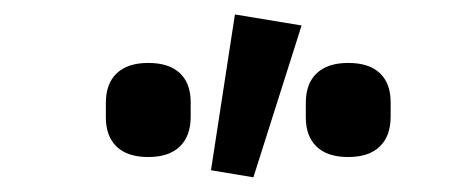

<svg xmlns="http://www.w3.org/2000/svg" viewBox="-20 -824 640 263"><path d="M327.1 -581.1 269 -590.8 301.8 -804.2 393.1 -789.1ZM125 -663.1V-683.1Q125 -709.5 139.9 -723.6Q154.8 -737.8 183.1 -737.8Q211.4 -737.8 226.3 -723.9Q241.2 -710 241.2 -684.1V-664.1Q241.2 -637.7 226.3 -623.3Q211.4 -608.9 183.1 -608.9Q154.8 -608.9 139.9 -623Q125 -637.2 125 -663.1ZM398.9 -663.1V-683.1Q398.9 -709.5 413.8 -723.6Q428.7 -737.8 457 -737.8Q485.4 -737.8 500.2 -723.9Q515.1 -710 515.1 -684.1V-664.1Q515.1 -637.7 500.2 -623.3Q485.4 -608.9 457 -608.9Q428.7 -608.9 413.8 -623Q398.9 -637.2 398.9 -663.1Z"/></svg>

Font: Anuphan SemiBold
Style: Bold
Weight: 600
Designer: Mike Abbink, Paul van der Laan, Pieter van Rosmalen, Mint Tantisuwanna
Foundry: Bold Monday; Cadson Demak
Version: Version 3.002;hotconv 1.0.109;makeotfexe 2.5.65596